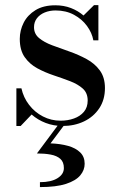

<svg xmlns="http://www.w3.org/2000/svg" viewBox="-20 -490 482 762"><path d="M45 10V-139.5H65Q73 -103 95.5 -73.8Q118 -44.5 150.5 -27.8Q183 -11 220.5 -11Q249 -11 273.5 -19.8Q298 -28.5 313 -46.2Q328 -64 328 -91Q328 -121 308.5 -138.5Q289 -156 258.2 -167.8Q227.5 -179.5 193 -191Q158.5 -202.5 128 -219Q97.5 -235.5 78 -263.2Q58.5 -291 58.5 -335.5Q58.5 -369.5 74 -400Q89.5 -430.5 121 -449.8Q152.5 -469 199.5 -469Q233.5 -469 261.8 -458Q290 -447 311.5 -428.5L353 -469.5H370.5V-330H350.5Q345 -360 325.2 -387Q305.5 -414 273.8 -431.2Q242 -448.5 200.5 -448.5Q177 -448.5 157.5 -440.5Q138 -432.5 126.5 -417.5Q115 -402.5 115 -382Q115 -355.5 135.2 -338.8Q155.5 -322 187.8 -310Q220 -298 255.8 -285.5Q291.5 -273 323.8 -255.5Q356 -238 376.2 -210.5Q396.5 -183 396.5 -140.5Q396.5 -94 373.8 -60Q351 -26 313 -8Q275 10 228.5 10Q193 10 161.5 -2Q130 -14 105.5 -35.5L62 10ZM138.5 252.5V233Q183 233 208.2 217.2Q233.5 201.5 233.5 177Q233.5 153 219.5 140.5Q205.5 128 181.2 123.5Q157 119 126.5 119L214 1.5H238.5L180.5 79Q220 80.5 250.2 89Q280.5 97.5 298.2 114.8Q316 132 316 160Q316 185 298.5 206Q281 227 242 239.8Q203 252.5 138.5 252.5Z"/></svg>

Font: Bodoni Moda Medium
Style: Regular
Weight: 500
Designer: Owen Earl
Foundry: indestructible type
Version: Version 2.005